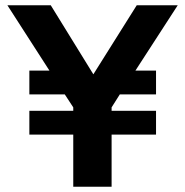

<svg xmlns="http://www.w3.org/2000/svg" viewBox="-20 -706 700 726"><path d="M402 -197V0H257V-197H91V-287H257V-300L225 -349H91V-439H167L8 -686H172L333 -425L497 -686H652L492 -439H570V-349H433L402 -300V-287H570V-197Z"/></svg>

Font: Post Grotesk Bold
Style: Bold
Weight: 700
Version: Version 1.0